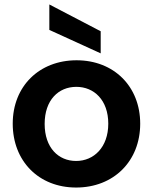

<svg xmlns="http://www.w3.org/2000/svg" viewBox="-20 -832 685 860"><path d="M321 -111C242 -111 180 -170 180 -277C180 -384 242 -443 322 -443C401 -443 465 -384 465 -278C465 -172 400 -111 321 -111ZM321 8C489 8 608 -110 608 -278C608 -445 490 -562 323 -562C156 -562 37 -446 37 -278C37 -111 153 8 321 8ZM431 -692 201 -812V-698L431 -593Z"/></svg>

Font: Matrixport Bold
Style: Regular
Weight: 600
Designer: Ninad Kale (Devanagari), Jonny Pinhorn (Latin)
Foundry: Indian Type Foundry
Version: Version 2.000;PS 1.0;hotconv 1.0.79;makeotf.lib2.5.61930; tt